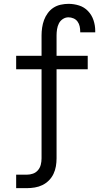

<svg xmlns="http://www.w3.org/2000/svg" viewBox="-20 -763 540 998"><path d="M64 215V145H119Q136 145 151.5 139.5Q167 134 177.5 121.5Q188 109 192 93Q196 77 196 60V-403H64V-473H196V-579Q196 -599 199 -619.5Q202 -640 209 -659Q216 -678 228.5 -695Q241 -712 258 -723Q275 -734 295.5 -738.5Q316 -743 336 -743Q364 -743 391 -734.5Q418 -726 437.5 -705.5Q457 -685 466 -658Q475 -631 475 -603V-595H397V-599Q397 -613 394 -626.5Q391 -640 383 -651Q375 -662 362 -667.5Q349 -673 336 -673Q320 -673 306.5 -664Q293 -655 286 -641Q279 -627 276.5 -611Q274 -595 274 -579V-473H436V-403H274V60Q274 81 270.5 101.5Q267 122 258 141Q249 160 234 175Q219 190 200.5 199Q182 208 161 211.5Q140 215 119 215Z"/></svg>

Font: Iosevka Curly
Style: Regular
Weight: 400
Monospace: yes
Designer: Belleve Invis
Foundry: Belleve Invis
Version: Version 22.1.2; ttfautohint (v1.8.4)